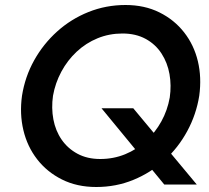

<svg xmlns="http://www.w3.org/2000/svg" viewBox="-20 -733 836 768"><path d="M192 -350Q201 -401 225.5 -446.5Q250 -492 287 -526.5Q324 -561 370.5 -580Q417 -599 470 -599Q523 -599 562.5 -577.5Q602 -556 626 -519Q650 -482 658 -436.5Q666 -391 659 -343Q650 -292 625.5 -247.5Q601 -203 564 -169Q527 -135 480.5 -116Q434 -97 381 -97Q329 -97 290 -118Q251 -139 226.5 -174.5Q202 -210 193.5 -255.5Q185 -301 192 -350ZM68 -350Q58 -278 73.5 -212.5Q89 -147 128.5 -96Q168 -45 228 -15Q288 15 365 15Q444 15 513.5 -13.5Q583 -42 638 -92Q693 -142 729 -208.5Q765 -275 777 -350Q787 -423 771.5 -488Q756 -553 716.5 -603.5Q677 -654 617.5 -683.5Q558 -713 482 -713Q404 -713 334 -685Q264 -657 208.5 -607Q153 -557 116.5 -491.5Q80 -426 68 -350ZM386 -300 637 5H767L513 -300Z"/></svg>

Font: Jost Medium
Style: Italic
Weight: 500
Italic angle: -5°
Version: Version 3.710